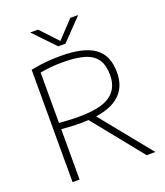

<svg xmlns="http://www.w3.org/2000/svg" viewBox="-167 -1056 1007 1169"><g transform="rotate(-20 337.0 -472.0)"><path d="M99 0V-728Q126.5 -733.5 156 -737.8Q185.5 -742 219.5 -744.5Q253.5 -747 294 -747Q441 -747 511.5 -697Q582 -647 582 -536Q582 -464.5 547.8 -416.5Q513.5 -368.5 444.8 -344.5Q376 -320.5 271.5 -320.5Q234 -320.5 205 -322.2Q176 -324 144.5 -326.5V0ZM579 0 295.5 -352H350.5L635.5 0ZM272 -361Q413.5 -361 475.2 -404.2Q537 -447.5 537 -534.5Q537 -597.5 512 -635.2Q487 -673 433.2 -689.8Q379.5 -706.5 294 -706.5Q246 -706.5 212.2 -703Q178.5 -699.5 144.5 -693.5V-367Q168 -365 186.8 -363.8Q205.5 -362.5 225.2 -361.8Q245 -361 272 -361ZM300 -807 168 -944.5H219L332 -824H315L428 -944.5H479L347 -807Z"/></g></svg>

Font: Encode Sans SC SemiExpanded ExtraLight
Style: Regular
Weight: 250
Width: 6
Designer: Multiple Designers
Foundry: Impallari Type
Version: Version 3.002